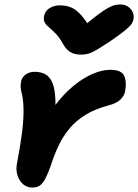

<svg xmlns="http://www.w3.org/2000/svg" viewBox="-20 -829 619 861"><path d="M124 12Q101 12 83.5 -3Q66 -18 58 -44Q50 -70 57 -101Q70 -170 77.5 -225Q85 -280 85.5 -323.5Q86 -367 80 -400Q73 -426 72.5 -438.5Q72 -451 75 -465Q79 -484 96 -495.5Q113 -507 135 -507Q165 -507 185 -495Q205 -483 216 -455Q227 -427 228.5 -379Q230 -331 223 -259L156 -237Q187 -304 226.5 -356Q266 -408 309 -443.5Q352 -479 395 -497.5Q438 -516 475 -516Q525 -516 537 -488.5Q549 -461 541 -419Q537 -399 520 -382.5Q503 -366 469 -357Q405 -340 362.5 -313.5Q320 -287 291.5 -252.5Q263 -218 243.5 -177.5Q224 -137 209 -90Q195 -50 183.5 -28Q172 -6 158.5 3Q145 12 124 12ZM519 -809Q538 -809 552 -800.5Q566 -792 573.5 -778Q581 -764 579 -746Q578 -735 571.5 -724Q565 -713 543 -694.5Q521 -676 473 -643Q440 -622 418.5 -608.5Q397 -595 380 -589.5Q363 -584 344 -584Q313 -584 294.5 -596Q276 -608 262 -633Q246 -662 229.5 -678.5Q213 -695 200 -706Q187 -717 180.5 -728.5Q174 -740 178 -758Q182 -780 202.5 -792.5Q223 -805 248 -805Q278 -805 300.5 -795Q323 -785 344.5 -760.5Q366 -736 393 -691L332 -692Q382 -735 413.5 -759Q445 -783 464.5 -793.5Q484 -804 496 -806.5Q508 -809 519 -809Z"/></svg>

Font: Shantell Sans
Style: Bold Italic
Weight: 700
Italic angle: -11°
Designer: Stephen Nixon, Anya Danilova, Shantell Martin
Foundry: Arrow Type
Version: Version 1.011;[c5ecc13dd]